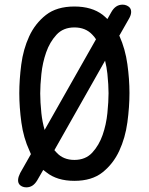

<svg xmlns="http://www.w3.org/2000/svg" viewBox="-20 -768 640 826"><path d="M300 10Q225 10 179 -27Q172 -32 166 -37L140 8Q131 23 119.5 30.5Q108 38 93 38Q83 38 74.5 34Q66 30 61.5 22.5Q57 15 58 3.5Q59 -8 67 -24L113 -105L107 -119Q81 -175 72 -241Q63 -307 63 -367Q63 -425 71.5 -490.5Q80 -556 105.5 -611.5Q131 -667 177.5 -703.5Q224 -740 300 -740Q375 -740 422 -704Q432 -696 442 -686L459 -716Q468 -732 480 -740Q492 -748 508 -748Q517 -748 526 -744Q535 -740 540 -732.5Q545 -725 544 -713Q543 -701 534 -686L493 -614Q493 -613 494 -613Q519 -557 528 -492Q537 -427 537 -368Q537 -308 528 -241.5Q519 -175 493 -119Q467 -63 421 -26.5Q375 10 300 10ZM172 -209 393 -599Q386 -610 377 -619Q348 -650 300 -650Q252 -650 223 -618.5Q194 -587 178.5 -542.5Q163 -498 158 -449.5Q153 -401 153 -366Q153 -330 158 -281Q162 -244 172 -209ZM300 -80Q348 -80 377 -111.5Q406 -143 421.5 -187.5Q437 -232 442 -281.5Q447 -331 447 -367Q447 -402 442 -451Q439 -479 432 -507L214 -122Q218 -117 223 -112Q252 -80 300 -80Z"/></svg>

Font: Maple Mono Normal
Style: Regular
Weight: 400
Monospace: yes
Designer: subframe7536
Version: Version 7.000